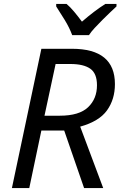

<svg xmlns="http://www.w3.org/2000/svg" viewBox="-20 -964 617 984"><path d="M41 0 192 -714H349Q569 -714 569 -533Q569 -455 528.5 -398.5Q488 -342 391 -315L509 0H411L309 -295H192L130 0ZM286 -371Q386 -371 431.5 -414.5Q477 -458 477 -527Q477 -588 442.5 -612Q408 -636 341 -636H265L208 -371ZM268 -944H321Q340 -928 360 -904Q380 -880 400 -853Q431 -880 462 -903.5Q493 -927 520 -944H577V-931Q565 -920 545.5 -901.5Q526 -883 505 -862Q484 -841 465 -820.5Q446 -800 436 -784H350Q336 -822 311.5 -862Q287 -902 268 -931Z"/></svg>

Font: BC Sans
Style: Italic
Weight: 400
Italic angle: -12°
Designer: Monotype Design Team
Designer: Province of B.C.
Foundry: Monotype Imaging Inc.
Version: Version 2.000;GOOG;noto-source:20170915:90ef993387c0